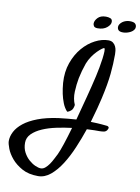

<svg xmlns="http://www.w3.org/2000/svg" viewBox="-185 -950 881 1205"><g transform="rotate(10 255.5 -347.0)"><path d="M253.9 -247.1Q235.4 -266.6 224.1 -295.4Q212.9 -324.2 207 -352.5Q200.2 -384.8 197.3 -420.9Q192.4 -491.2 212.9 -548.8Q233.4 -606.4 268.6 -647.5Q303.7 -688.5 347.2 -710.9Q390.6 -733.4 431.6 -733.4Q450.2 -733.4 461.4 -724.6Q472.7 -715.8 478.5 -703.1Q484.4 -690.4 485.8 -676.8Q487.3 -663.1 487.3 -654.3Q487.3 -623 485.8 -592.8Q484.4 -562.5 481 -528.3Q477.5 -494.1 470.7 -455.1Q463.9 -416 453.1 -368.2Q447.3 -341.8 436.5 -300.8Q425.8 -259.8 411.1 -210Q455.1 -209 481.9 -206.5Q508.8 -204.1 516.6 -203.1Q523.4 -202.1 526.9 -196.3Q530.3 -190.4 522.5 -177.7Q514.6 -166 500.5 -164.1Q486.3 -162.1 472.7 -162.1Q464.8 -162.1 443.8 -162.1Q422.9 -162.1 394.5 -160.2Q374 -99.6 348.1 -38.6Q322.3 22.5 291 71.8Q259.8 121.1 222.7 151.9Q185.5 182.6 143.6 182.6Q83 182.6 41.5 159.7Q0 136.7 -25.9 106Q-51.8 75.2 -63.5 44.4Q-75.2 13.7 -75.2 -2.9Q-75.2 -32.2 -59.6 -62.5Q-43.9 -92.8 -10.3 -119.6Q23.4 -146.5 77.1 -167Q130.9 -187.5 206.1 -198.2Q237.3 -202.1 265.6 -204.6Q293.9 -207 319.3 -209Q338.9 -282.2 358.9 -358.4Q378.9 -434.6 393.6 -499Q399.4 -525.4 405.3 -556.2Q411.1 -586.9 414.6 -614.3Q418 -641.6 418.5 -660.2Q418.9 -678.7 414.1 -680.7Q411.1 -681.6 399.4 -673.3Q387.7 -665 372.1 -649.4Q356.4 -633.8 341.3 -611.8Q326.2 -589.8 316.4 -564.5Q298.8 -514.6 289.1 -466.8Q281.2 -425.8 279.3 -379.9Q277.3 -334 293.9 -296.9Q292 -283.2 288.1 -274.4Q285.2 -269.5 283.2 -265.6Q280.3 -262.7 276.4 -258.8Q272.5 -255.9 267.1 -252.4Q261.7 -249 253.9 -247.1ZM242.2 25.4Q252.9 2.9 268.6 -43.9Q284.2 -90.8 301.8 -152.3Q253.9 -146.5 205.1 -136.2Q156.2 -126 116.7 -108.9Q77.1 -91.8 52.2 -67.4Q27.3 -43 27.3 -9.8Q27.3 25.4 41.5 51.8Q55.7 78.1 75.7 95.7Q95.7 113.3 116.7 122.6Q137.7 131.8 152.3 131.8Q167 131.8 180.2 120.6Q193.4 109.4 204.6 93.3Q215.8 77.1 225.1 58.6Q234.4 40 242.2 25.4ZM512.7 -797.9Q492.2 -797.9 483.9 -805.7Q475.6 -813.5 475.6 -827.1Q475.6 -835.9 481.4 -844.7Q487.3 -853.5 496.6 -860.4Q505.9 -867.2 518.1 -871.1Q530.3 -875 543 -875Q567.4 -875 576.7 -866.7Q585.9 -858.4 585.9 -844.7Q585.9 -834 578.6 -825.2Q571.3 -816.4 560.5 -810.5Q549.8 -804.7 537.1 -801.3Q524.4 -797.9 512.7 -797.9ZM431.6 -850.6Q431.6 -832 409.7 -814Q387.7 -795.9 351.6 -795.9Q333 -795.9 327.1 -804.2Q321.3 -812.5 321.3 -821.3Q321.3 -839.8 338.9 -858.4Q356.4 -877 390.6 -877Q406.2 -877 418.9 -872.1Q431.6 -867.2 431.6 -850.6Z"/></g></svg>

Font: Satisfy
Style: Regular
Weight: 400
Designer: Font Diner, Inc
Foundry: Font Diner, Inc
Version: Version 1.000